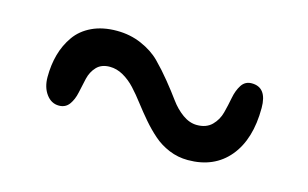

<svg xmlns="http://www.w3.org/2000/svg" viewBox="-48 -508 797 497"><g transform="rotate(15 350.0 -260.0)"><path d="M478 -122.1Q451.2 -122.1 427.2 -132.1Q403.3 -142.1 385.3 -158Q367.2 -173.8 350.6 -193.1Q334 -212.4 319.1 -231.9Q304.2 -251.5 289.6 -267.3Q274.9 -283.2 257.3 -293.2Q239.7 -303.2 221.2 -303.2Q198.7 -303.2 186 -289.8Q173.3 -276.4 168.7 -256.8Q164.1 -237.3 160.2 -218Q156.2 -198.7 146.5 -185.3Q136.7 -171.9 119.1 -171.9Q98.6 -171.9 85.2 -190.2Q71.8 -208.5 71.8 -235.8Q71.8 -268.6 79.6 -296.6Q87.4 -324.7 103.8 -347.9Q120.1 -371.1 148.4 -384.5Q176.8 -397.9 214.8 -397.9Q250.5 -397.9 281.2 -384.5Q312 -371.1 332 -350.8Q352.1 -330.6 371.3 -306.9Q390.6 -283.2 405.3 -262.9Q419.9 -242.7 438.7 -229.2Q457.5 -215.8 477.1 -215.8Q502.4 -215.8 517.1 -230.5Q531.7 -245.1 537.1 -265.6Q542.5 -286.1 546.4 -306.9Q550.3 -327.6 559.8 -342.3Q569.3 -356.9 586.9 -356.9Q627.9 -356.9 627.9 -301.8Q627.9 -217.8 588.1 -169.9Q548.3 -122.1 478 -122.1Z"/></g></svg>

Font: Shantell Sans Irregular
Style: Regular
Weight: 400
Designer: Stephen Nixon, Anya Danilova, Shantell Martin
Foundry: Arrow Type
Version: Version 1.006;[9816181b4]